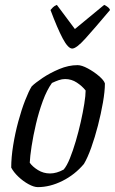

<svg xmlns="http://www.w3.org/2000/svg" viewBox="-20 -767 473 787"><path d="M135 0Q119 0 97 -12Q75 -24 55.5 -42.5Q36 -61 26 -80Q26 -122 34 -171.5Q42 -221 55 -269Q68 -317 83 -355.5Q98 -394 110 -413Q124 -427 154.5 -447.5Q185 -468 223 -484Q261 -500 298 -500Q315 -500 340 -486.5Q365 -473 385.5 -455.5Q406 -438 410 -425Q410 -393 402 -347Q394 -301 381.5 -252.5Q369 -204 354 -162Q339 -120 324 -95Q287 -51 236 -25.5Q185 0 135 0ZM185 -56Q212 -56 241 -72Q254 -87 266.5 -118Q279 -149 290.5 -188Q302 -227 311 -267Q320 -307 325.5 -341.5Q331 -376 331 -396Q317 -414 295 -428.5Q273 -443 247 -443Q234 -443 221 -438.5Q208 -434 193 -427Q172 -398 155.5 -353Q139 -308 127.5 -259Q116 -210 109.5 -167.5Q103 -125 102 -100Q113 -84 135.5 -70Q158 -56 185 -56ZM276 -568Q259 -568 237 -609.5Q215 -651 187 -726Q191 -731 197 -737Q203 -743 213 -747L287 -648L407 -747Q428 -737 431 -726Q367 -650 330 -609Q293 -568 276 -568Z"/></svg>

Font: Texturina 72pt 72pt Regular
Style: Italic
Weight: 400
Italic angle: -11°
Designer: Guillermo Torres Carreño
Foundry: Omnibus-Type
Version: Version 1.002; ttfautohint (v1.8.3)